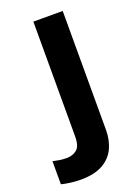

<svg xmlns="http://www.w3.org/2000/svg" viewBox="-213 -611 667 916"><g transform="rotate(-20 120.5 -153.0)"><path d="M34 240Q9 240 -18.5 236.5Q-46 233 -64 228V111Q-46 115 -30 117.5Q-14 120 6 120Q36 120 57 103Q78 86 78 37V-546H227V59Q227 109 208 150Q189 191 146.5 215.5Q104 240 34 240Z"/></g></svg>

Font: Noto Sans Bamum
Style: Bold
Weight: 700
Designer: Monotype Design Team
Foundry: Monotype Imaging Inc.
Version: Version 2.002; ttfautohint (v1.8.4.7-5d5b)